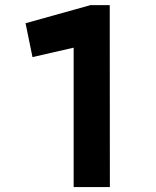

<svg xmlns="http://www.w3.org/2000/svg" viewBox="-20 -736 615 756"><path d="M270 -548.3 107.9 -511.2 80.6 -644.5 336.4 -715.8H412.1L412.6 0.5H270Z"/></svg>

Font: DavidDev Light
Style: Regular
Weight: 300
Designer: David.dev
Foundry: David.dev
Version: Version 1.001;FEAKit 1.0